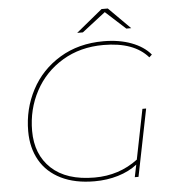

<svg xmlns="http://www.w3.org/2000/svg" viewBox="-58 -921 890 977"><g transform="rotate(-5 387.0 -432.0)"><path d="M732 -614 718 -601Q646 -684 490 -684Q372 -684 281 -629.5Q190 -575 140.5 -482.5Q91 -390 91 -280Q91 -159 167.5 -87.5Q244 -16 388 -16Q513 -16 609 -88L660 -343H679L610 0H591L604 -63Q563 -31 506.5 -14Q450 3 386 3Q286 3 215 -32Q144 -67 107.5 -131Q71 -195 71 -280Q71 -393 122 -490Q173 -587 269 -645Q365 -703 492 -703Q572 -703 634.5 -679.5Q697 -656 732 -614ZM614 -757 512 -850 392 -757H363L497 -867H529L639 -757Z"/></g></svg>

Font: Montserrat Alternates Thin
Style: Italic
Weight: 250
Italic angle: -11.3°
Designer: Julieta Ulanovsky
Foundry: Julieta Ulanovsky
Version: Version 7.200